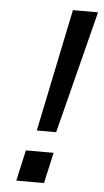

<svg xmlns="http://www.w3.org/2000/svg" viewBox="-51 -724 410 758"><g transform="rotate(5 154.0 -345.0)"><path d="M106.4 -204.1 207 -689.9H306.6L183.1 -204.1ZM43 0 70.3 -122.1H180.2L152.8 0Z"/></g></svg>

Font: HK Grotesk SmBold Legacy Italic
Style: Regular
Weight: 600
Italic angle: -13°
Designer: Alfredo Marco Pradil
Foundry: Hanken Design Co.
Version: Version 2.022;PS 002.022;hotconv 1.0.88;makeotf.lib2.5.64775